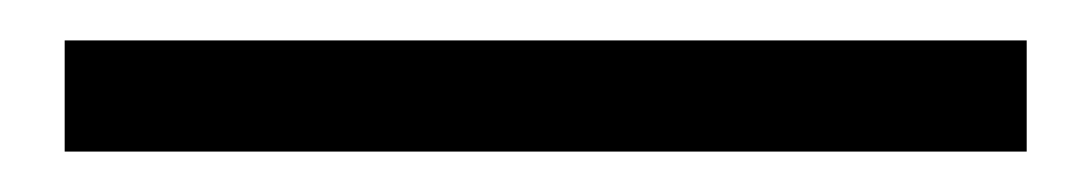

<svg xmlns="http://www.w3.org/2000/svg" viewBox="-20 51 540 95"><path d="M12 126V71H488V126Z"/></svg>

Font: Processing Sans Pro
Style: Regular
Weight: 400
Designer: Paul D. Hunt
Foundry: Adobe Systems Incorporated
Version: Version 2.020;PS 2.000;hotconv 1.0.86;makeotf.lib2.5.63406